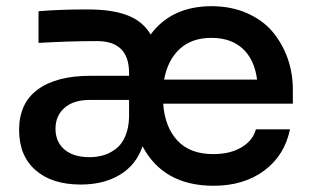

<svg xmlns="http://www.w3.org/2000/svg" viewBox="-20 -575 996 613"><path d="M662.1 18.1Q502 18.1 435.1 -107.9Q415 -48.8 363.3 -17.3Q311.5 14.2 237.8 14.2Q146 14.2 93.5 -31.7Q41 -77.6 41 -160.2Q41 -245.6 100.6 -289.3Q160.2 -333 269 -333H392.1V-341.8Q392.1 -443.8 290 -443.8Q200.7 -443.8 103 -438V-539.1Q168.9 -544.9 259.8 -544.9Q339.4 -544.9 388.2 -525.6Q437 -506.3 460.9 -464.8Q527.8 -555.2 655.8 -555.2Q717.8 -555.2 768.1 -533.2Q818.4 -511.2 849.9 -473.9Q881.3 -436.5 898.2 -389.2Q915 -341.8 915 -289.1V-244.1H501Q506.3 -169.4 546.4 -126.2Q586.4 -83 661.1 -83Q715.8 -83 752 -105.2Q788.1 -127.4 796.9 -162.1H905.8Q888.7 -78.6 823.5 -30.3Q758.3 18.1 662.1 18.1ZM654.8 -454.1Q592.3 -454.1 554 -418.9Q515.6 -383.8 503.9 -320.8H800.8Q792.5 -384.8 755.1 -419.4Q717.8 -454.1 654.8 -454.1ZM266.1 -73.2Q290.5 -73.2 311.8 -79.8Q333 -86.4 351.1 -100.6Q369.1 -114.7 380.1 -140.4Q391.1 -166 392.1 -201.2V-255.9H266.1Q214.8 -255.9 186 -230.7Q157.2 -205.6 157.2 -164.1Q157.2 -122.1 185.8 -97.7Q214.4 -73.2 266.1 -73.2Z"/></svg>

Font: Sora Medium
Style: Regular
Weight: 500
Designer: Jonathan Barnbrook, Julián Moncada
Foundry: Barnbrook Fonts
Version: Version 2.000